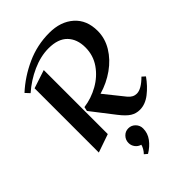

<svg xmlns="http://www.w3.org/2000/svg" viewBox="-277 -842 1198 1198"><g transform="rotate(-45 322.0 -243.0)"><path d="M617 -523Q617 -457 581.5 -398.5Q546 -340 485.5 -297Q425 -254 352 -233L457 -102Q481 -73 513 -73Q553 -73 608 -128L629 -109Q593 -58 548 -23Q503 12 455 12Q422 12 394.5 -5Q367 -22 333 -66L216 -217L222 -245Q290 -254 351.5 -288.5Q413 -323 451.5 -378.5Q490 -434 490 -504Q490 -577 448.5 -620Q407 -663 323 -663Q253 -663 179.5 -630Q106 -597 46 -544L20 -572Q95 -641 191 -684.5Q287 -728 394 -728Q494 -728 555.5 -673.5Q617 -619 617 -523ZM206 -23 85 19V-548L206 -588ZM322 42Q295 42 276.5 61.5Q258 81 258 108Q258 130 271.5 148Q285 166 307 172Q304 185 295.5 199.5Q287 214 276 225L296 242Q336 218 361.5 184Q387 150 387 108Q387 81 368 61.5Q349 42 322 42Z"/></g></svg>

Font: Amita
Style: Bold
Weight: 700
Designer: Eduardo Rodriguez Tunni, Modular Infotech, Brian J. Bonislawsky
Foundry: Eduardo Rodriguez Tunni, Modular Infotech, Brian J. Bonislawsky
Version: Version 1.003